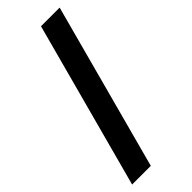

<svg xmlns="http://www.w3.org/2000/svg" viewBox="-279 -800 948 948"><g transform="rotate(-45 195.0 -325.5)"><path d="M377.1 -761.4H246.8L12.4 109.4H142.8Z"/></g></svg>

Font: TID UI
Style: Bold
Weight: 700
Designer: The TID Project Authors
Foundry: Bakken & Bæck
Version: Version 1.001;hotconv 1.0.109;makeotfexe 2.5.65596